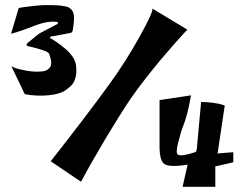

<svg xmlns="http://www.w3.org/2000/svg" viewBox="-20 -718 949 745"><path d="M52.7 -687Q60.5 -688.5 73.2 -690.4Q85.9 -692.4 113.3 -695.3Q140.6 -698.2 154.3 -698.2Q157.7 -698.2 168 -698.2Q178.2 -698.2 184.1 -698Q189.9 -697.8 199.5 -697.5Q209 -697.3 215.6 -696.3Q222.2 -695.3 229.5 -694.1Q236.8 -692.9 242.4 -690.9Q248 -689 251.5 -686Q264.2 -676.3 266.6 -658.7Q269 -641.1 262.2 -599.6Q260.3 -590.8 251.5 -589.8L177.7 -576.2Q174.3 -576.2 174.3 -572.8Q174.3 -570.3 176.3 -569.3Q189 -562 201.4 -553.5Q213.9 -544.9 231.4 -530.5Q249 -516.1 261 -498.8Q272.9 -481.4 274.9 -464.8Q278.3 -437.5 273.2 -418.2Q268.1 -398.9 259.5 -389.4Q251 -379.9 234.9 -368.2Q213.9 -353 168.9 -348.4Q124 -343.8 76.2 -352.5L24.4 -460.4Q30.3 -457.5 40.8 -453.6Q51.3 -449.7 81.1 -444.1Q110.8 -438.5 137.2 -440.4Q147 -440.9 154.3 -443.1Q161.6 -445.3 166 -449Q170.4 -452.6 173.6 -456.1Q176.8 -459.5 177.5 -464.8Q178.2 -470.2 178.7 -473.9Q179.2 -477.5 177.7 -483.9Q176.3 -490.2 175.8 -492.9Q175.3 -495.6 173.1 -501.5Q170.9 -507.3 170.9 -508.3Q169.9 -512.2 163.8 -515.9Q157.7 -519.5 145.8 -523.4Q133.8 -527.3 127 -529.3Q120.1 -531.2 104.2 -535.2Q88.4 -539.1 87.9 -539.1Q83 -540 83 -544.9Q83 -547.4 85 -549.3Q125.5 -583.5 133.3 -588.4Q137.7 -591.3 165.8 -605.5Q193.8 -619.6 202.1 -624.5Q204.6 -625.5 204.6 -628.9Q204.6 -633.3 200.2 -633.3H199.7Q162.6 -637.2 113.8 -618.2Q62 -597.2 22.9 -586.9ZM294.4 -12.7 176.8 -92.3Q316.9 -270.5 405.3 -392.6Q467.8 -478.5 521.7 -575.7Q575.7 -672.9 571.3 -684.6L707 -603Q701.7 -597.2 692.1 -587.2Q682.6 -577.1 655 -545.9Q627.4 -514.6 601.8 -484.1Q576.2 -453.6 543.5 -411.6Q510.7 -369.6 485.8 -333.5Q442.9 -269.5 386.7 -175.3Q330.6 -81.1 294.4 -12.7ZM599.1 -329.6 721.2 -348.1Q708 -272.9 693.4 -236.3Q681.6 -206.5 671.4 -165.5Q661.1 -124.5 669.9 -118.2Q682.6 -109.4 738.3 -127.9Q743.2 -129.4 744.6 -149.9L760.3 -322.3Q786.1 -322.3 809.1 -318.8Q832 -315.4 841.8 -312L852.1 -308.6L824.2 -122.6L885.3 -127.4V-88.4L815.4 -72.3V6.8H688.5L708 -79.1Q628.4 -66.4 612.8 -85.9Q606.4 -93.8 603 -108.4Q599.6 -123 599.6 -133.8L599.1 -144.5Z"/></svg>

Font: Some Time Later
Style: Regular
Weight: 400
Version: Version 003.300